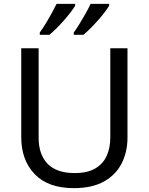

<svg xmlns="http://www.w3.org/2000/svg" viewBox="-20 -964 771 994"><path d="M640 -252Q640 -178 610 -118.5Q580 -59 518.5 -24.5Q457 10 362 10Q229 10 159.5 -62.5Q90 -135 90 -254V-714H180V-251Q180 -164 226.5 -116Q273 -68 367 -68Q432 -68 472.5 -91.5Q513 -115 532 -156.5Q551 -198 551 -252V-714H640ZM545 -934Q537 -921 522 -901Q507 -881 487.5 -859Q468 -837 448.5 -817.5Q429 -798 412 -784H362V-796Q376 -815 392 -841Q408 -867 423.5 -894.5Q439 -922 449 -944H545ZM369 -934Q361 -921 346 -901Q331 -881 311.5 -859Q292 -837 272.5 -817.5Q253 -798 236 -784H186V-796Q200 -815 216 -841Q232 -867 247 -894.5Q262 -922 273 -944H369Z"/></svg>

Font: Noto Sans Hebrew
Style: Regular
Weight: 400
Designer: Monotype Design Team
Foundry: Monotype Imaging Inc.
Version: Version 2.003